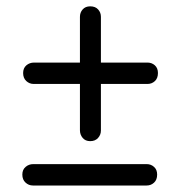

<svg xmlns="http://www.w3.org/2000/svg" viewBox="-20 -653 569 606"><path d="M53 -422.5Q53 -438 63.2 -446.8Q73.5 -455.5 87.5 -455.5H445.5Q459 -455.5 468.8 -446.8Q478.5 -438 478.5 -422.5Q478.5 -406 468.8 -397Q459 -388 445.5 -388H86.5Q73 -388 63 -397.2Q53 -406.5 53 -422.5ZM264.7 -207.5Q249.5 -207.5 240.9 -217.8Q232.3 -228 232.3 -242V-600Q232.3 -613.5 240.9 -623.2Q249.5 -633 264.7 -633Q280.9 -633 289.7 -623.2Q298.5 -613.5 298.5 -600V-241Q298.5 -227.5 289.4 -217.5Q280.4 -207.5 264.7 -207.5ZM50.5 -102Q50.5 -117.5 60.8 -126.2Q71 -135 85 -135H443Q456.5 -135 466.2 -126.2Q476 -117.5 476 -102Q476 -85.5 466.2 -76.5Q456.5 -67.5 443 -67.5H84Q70.5 -67.5 60.5 -76.8Q50.5 -86 50.5 -102Z"/></svg>

Font: Fraunces 72pt SuperSoft
Style: Regular
Weight: 400
Version: Version 1.000;[b76b70a41]